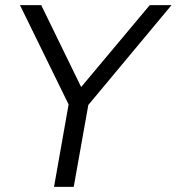

<svg xmlns="http://www.w3.org/2000/svg" viewBox="-20 -730 690 750"><path d="M650 -710 325 -320 268 0H191L248 -322L58 -710H141L297 -390L565 -710Z"/></svg>

Font: Livvic
Style: Italic
Weight: 400
Italic angle: -10°
Designer: Jacques Le Bailly, Baron von Fonthausen
Version: Version 1.001; ttfautohint (v1.8.2)